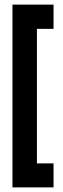

<svg xmlns="http://www.w3.org/2000/svg" viewBox="-20 -697 271 832"><path d="M34 -677H212V-572H140V11H212V115H34Z"/></svg>

Font: UN Bangla
Style: Bold
Weight: 700
Designer: Desinged by Rajon, Unicode developed by Rashed (IMGN)
Version: Version 2.001;March 19, 2023;FontCreator 14.0.0.2901 64-bit